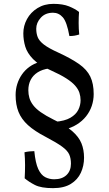

<svg xmlns="http://www.w3.org/2000/svg" viewBox="-20 -734 568 996"><path d="M257 -114Q217 -134 191.5 -152Q166 -170 152 -188.5Q138 -207 132.5 -226Q127 -245 127 -266Q127 -296 139 -319.5Q151 -343 175 -358.5Q199 -374 235 -379L186 -413Q156 -404 133 -387.5Q110 -371 94 -348Q78 -325 69.5 -298Q61 -271 61 -241Q61 -191 76 -153.5Q91 -116 125 -85Q159 -54 217 -24Q274 6 302 26.5Q330 47 339 67Q348 87 348 115Q348 152 325 174Q302 196 261 196Q236 196 214.5 185Q193 174 178.5 143Q164 112 158 50Q146 50 132 51.5Q118 53 107 56Q110 89 110 122.5Q110 156 108 191Q129 209 161 225.5Q193 242 255 242Q312 242 347.5 220Q383 198 399.5 162Q416 126 416 84Q416 43 402.5 9.5Q389 -24 354.5 -54Q320 -84 257 -114ZM315 -62Q351 -71 379 -88.5Q407 -106 426.5 -130.5Q446 -155 456 -184.5Q466 -214 466 -246Q466 -300 448.5 -336.5Q431 -373 390.5 -401.5Q350 -430 283 -461Q232 -484 207.5 -503Q183 -522 175.5 -541.5Q168 -561 168 -585Q168 -616 191.5 -642Q215 -668 255 -668Q285 -668 306 -644Q327 -620 340 -547Q355 -547 366.5 -549Q378 -551 391 -555Q388 -584 388 -615Q388 -646 390 -672Q370 -688 338 -701Q306 -714 257 -714Q210 -714 174.5 -692Q139 -670 120 -635Q101 -600 101 -561Q101 -526 111 -492.5Q121 -459 151.5 -427.5Q182 -396 244 -369Q293 -347 323.5 -327.5Q354 -308 370 -289.5Q386 -271 392 -252.5Q398 -234 398 -214Q398 -188 386 -164Q374 -140 345 -123Q316 -106 264 -102Z"/></svg>

Font: Vollkorn
Style: Regular
Weight: 400
Designer: Friedrich Althausen
Foundry: Friedrich Althausen
Version: Version 4.104